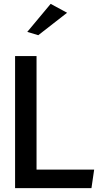

<svg xmlns="http://www.w3.org/2000/svg" viewBox="-20 -983 554 993"><path d="M121 -818 178 -801 327 -917 242 -963ZM169 -106V-693H58V-10H453L467 -106Z"/></svg>

Font: Bluebird
Style: Li
Weight: 300
Designer: Jasper
Foundry: Cannot Into Space Fonts
Version: Version 0.98